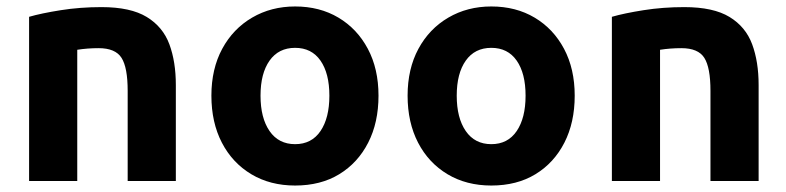

<svg xmlns="http://www.w3.org/2000/svg" viewBox="-20 -560 2432 594"><path d="M70 0V-508Q108 -519 168 -528.5Q228 -538 294 -538Q384 -538 434 -507.5Q484 -477 504 -423Q524 -369 524 -297V0H375V-279Q375 -351 356 -381Q337 -411 285 -411Q251 -411 219 -406V0Z M893 14Q816 14 757.5 -21Q699 -56 666.5 -118.5Q634 -181 634 -264Q634 -347 667.5 -409Q701 -471 760 -505.5Q819 -540 893 -540Q969 -540 1027 -505.5Q1085 -471 1118 -409Q1151 -347 1151 -264Q1151 -181 1119 -118.5Q1087 -56 1029.5 -21Q972 14 893 14ZM893 -114Q944 -114 971.5 -154.5Q999 -195 999 -264Q999 -333 971.5 -372.5Q944 -412 893 -412Q842 -412 814 -372.5Q786 -333 786 -264Q786 -195 814 -154.5Q842 -114 893 -114Z M1500 14Q1423 14 1364.5 -21Q1306 -56 1273.5 -118.5Q1241 -181 1241 -264Q1241 -347 1274.5 -409Q1308 -471 1367 -505.5Q1426 -540 1500 -540Q1576 -540 1634 -505.5Q1692 -471 1725 -409Q1758 -347 1758 -264Q1758 -181 1726 -118.5Q1694 -56 1636.5 -21Q1579 14 1500 14ZM1500 -114Q1551 -114 1578.5 -154.5Q1606 -195 1606 -264Q1606 -333 1578.5 -372.5Q1551 -412 1500 -412Q1449 -412 1421 -372.5Q1393 -333 1393 -264Q1393 -195 1421 -154.5Q1449 -114 1500 -114Z M1873 0V-508Q1911 -519 1971 -528.5Q2031 -538 2097 -538Q2187 -538 2237 -507.5Q2287 -477 2307 -423Q2327 -369 2327 -297V0H2178V-279Q2178 -351 2159 -381Q2140 -411 2088 -411Q2054 -411 2022 -406V0Z"/></svg>

Font: Ubuntu Sans ExtraBold
Style: Regular
Weight: 800
Designer: Dalton Maag Ltd
Foundry: Dalton Maag Ltd
Version: Version 1.006; ttfautohint (v1.8.4.7-5d5b)